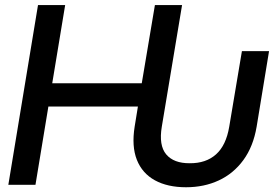

<svg xmlns="http://www.w3.org/2000/svg" viewBox="-20 -748 1115 777"><path d="M732.9 9.8Q658.2 9.8 606.9 -18.3Q555.7 -46.4 533.9 -101.1Q512.2 -155.8 524.9 -235.4L538.1 -316.9H175.8L123.5 0H13.7L133.8 -727.5H243.7L191.4 -411.1H553.7L606.9 -727.5H716.8L634.8 -235.4Q622.1 -159.7 652.6 -123.3Q683.1 -86.9 748 -87.4Q813.5 -86.9 854.2 -123.3Q895 -159.7 907.7 -235.4L959 -541H1068.8L1018.6 -235.4Q1004.9 -154.8 964.8 -100.1Q924.8 -45.4 865.2 -17.8Q805.7 9.8 732.9 9.8Z"/></svg>

Font: Inter Tight Medium
Style: Italic
Weight: 500
Italic angle: -9.39999°
Designer: Rasmus Andersson
Foundry: rsms
Version: Version 3.004